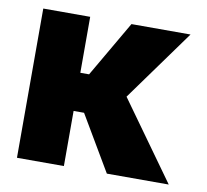

<svg xmlns="http://www.w3.org/2000/svg" viewBox="-65 -599 722 669"><g transform="rotate(10 296.5 -264.0)"><path d="M36 0H202V-195H239L354 0H573L375 -276L557 -528H348L233 -330H202V-528H36Z"/></g></svg>

Font: Asimov Pro
Style: Ult
Weight: 900
Designer: Google
Version: Version 2.000980; 2014